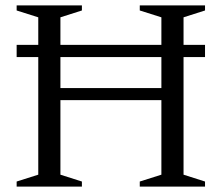

<svg xmlns="http://www.w3.org/2000/svg" viewBox="-20 -695 826 715"><path d="M205 -44.5 285 -19V0H42V-19L122.5 -44.5V-630.5L42 -656V-675H285V-656L205 -630.5ZM663.5 -44.5 743.5 -19V0H500.5V-19L581 -44.5V-630.5L500.5 -656V-675H743.5V-656L663.5 -630.5ZM42 -482.5V-528H743.5V-482.5ZM153.5 -322V-367H632V-322Z"/></svg>

Font: Newsreader 24pt
Style: Regular
Weight: 400
Designer: Hugues Gentile
Foundry: Production Type
Version: Version 1.003